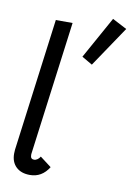

<svg xmlns="http://www.w3.org/2000/svg" viewBox="-88 -835 623 902"><g transform="rotate(10 223.0 -384.0)"><path d="M109 -82Q109 -63 126 -63Q134 -63 142 -68.5Q150 -74 155 -83L209 -42Q176 11 119 11Q77 11 53 -12Q29 -35 29 -75Q29 -87 30 -94L113 -727H193L109 -87ZM377 -779 446 -743 316 -550 266 -579Z"/></g></svg>

Font: Bellota
Style: Bold Italic
Weight: 700
Italic angle: -7.5°
Designer: Kemie Guaida
Foundry: Kemie Guaida
Version: Version 4.001